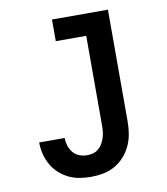

<svg xmlns="http://www.w3.org/2000/svg" viewBox="-83 -805 766 882"><g transform="rotate(-10 300.0 -363.5)"><path d="M271 8Q244 8 217 3.5Q190 -1 166 -13Q142 -25 122 -43.5Q102 -62 89 -85.5Q76 -109 69.5 -135.5Q63 -162 63 -189H182Q182 -171 187.5 -153Q193 -135 205 -120.5Q217 -106 234.5 -99.5Q252 -93 271 -93Q285 -93 299 -97Q313 -101 324 -110.5Q335 -120 342 -132.5Q349 -145 353.5 -158.5Q358 -172 359.5 -186.5Q361 -201 361 -215V-634H219V-735H480V-215Q480 -186 475.5 -157.5Q471 -129 459 -102.5Q447 -76 427.5 -54Q408 -32 382.5 -17.5Q357 -3 328.5 2.5Q300 8 271 8Z"/></g></svg>

Font: Iosevka Plex Etoile
Style: Bold
Weight: 700
Designer: Belleve Invis
Foundry: Belleve Invis
Version: Version 25.1.1; ttfautohint (v1.8.4)